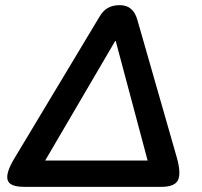

<svg xmlns="http://www.w3.org/2000/svg" viewBox="-20 -725 785 745"><path d="M606 0H74Q17 0 9.5 -27Q2 -54 35 -109L366 -660Q380 -684 399 -694.5Q418 -705 445 -705Q497 -705 513 -648L666 -114Q683 -54 671 -27Q659 0 606 0ZM427 -566 133 -64 139 -102H569L563 -64L429 -566Z"/></svg>

Font: Nunito Variable Extra Light
Style: Italic
Weight: 200
Italic angle: -9°
Designer: Vernon Adams
Foundry: Vernon Adams
Version: Version 3.602